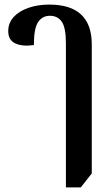

<svg xmlns="http://www.w3.org/2000/svg" viewBox="-20 -579 490 839"><path d="M268 240V-389Q268 -458 250 -484Q232 -510 198 -510Q165 -510 146.5 -482.5Q128 -455 128 -382Q77 -375 46.5 -389.5Q16 -404 16 -443Q16 -479 40 -505Q64 -531 105 -545Q146 -559 195 -559Q381 -559 381 -385V179L333 240Z"/></svg>

Font: Noto Serif Thai Condensed SemiBold
Style: Regular
Weight: 600
Width: 3
Designer: Monotype Design Team
Foundry: Monotype Imaging Inc.
Version: Version 2.002; ttfautohint (v1.8.4.7-5d5b)